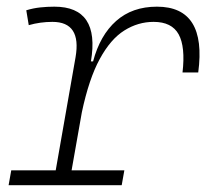

<svg xmlns="http://www.w3.org/2000/svg" viewBox="-20 -547 626 567"><path d="M5.4 0 13.2 -43.9H144.5L203.1 -377.9Q221.2 -482.4 134.8 -482.4Q98.6 -482.4 64.9 -472.7L57.6 -516.6Q78.1 -522.9 98.9 -525.1Q119.6 -527.3 140.6 -527.3Q275.9 -527.3 248.5 -365.7H254.9Q275.4 -442.9 323 -485.1Q370.6 -527.3 443.4 -527.3Q591.3 -527.3 565.4 -333H519Q527.8 -408.7 507.6 -445.6Q487.3 -482.4 433.6 -482.4Q387.7 -482.4 347.2 -457Q306.6 -431.6 274.7 -373Q242.7 -314.5 221.7 -215.3L191.4 -43.9H347.2L339.4 0Z"/></svg>

Font: Cascadia Mono PL ExtraLight
Style: Italic
Weight: 200
Italic angle: -10°
Monospace: yes
Designer: Aaron Bell
Foundry: Saja Typeworks
Version: Version 2404.023; ttfautohint (v1.8.4)